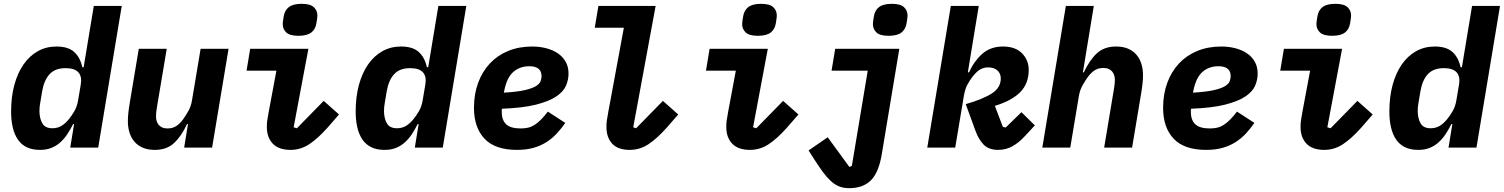

<svg xmlns="http://www.w3.org/2000/svg" viewBox="-20 -771 7856 1003"><path d="M367 -123H362Q347 -93 330.5 -68.5Q314 -44 293.5 -26Q273 -8 247.5 2Q222 12 189 12Q148 12 119.5 -2Q91 -16 73 -42.5Q55 -69 46.5 -106Q38 -143 38 -188Q38 -265 55 -327.5Q72 -390 103 -434.5Q134 -479 177.5 -503.5Q221 -528 275 -528Q336 -528 367.5 -499.5Q399 -471 410 -420H417L470 -740H616L493 0H347ZM254 -101Q281 -101 302 -114Q323 -127 341 -150Q353 -164 368 -189.5Q383 -215 388 -247L402 -330Q409 -371 389.5 -393Q370 -415 322 -415Q268 -415 239 -383.5Q210 -352 200 -293L190 -233Q188 -224 187 -212.5Q186 -201 186 -188Q187 -151 201.5 -126Q216 -101 254 -101Z M962 -123H957Q928 -60 889.5 -24Q851 12 789 12Q751 12 724.5 0Q698 -12 681 -32.5Q664 -53 656 -80Q648 -107 648 -137Q648 -159 650.5 -182Q653 -205 659 -241L705 -516H851L802 -224Q800 -210 797.5 -195Q795 -180 795 -161Q795 -151 798 -140Q801 -129 808 -120Q815 -111 826.5 -105.5Q838 -100 855 -100Q881 -100 900 -112Q919 -124 936 -147Q947 -162 962.5 -188.5Q978 -215 983 -247L1028 -516H1174L1088 0H942Z M1539 -584Q1494 -584 1475.5 -601.5Q1457 -619 1457 -645Q1457 -650 1458 -658.5Q1459 -667 1462 -685Q1467 -717 1489 -734Q1511 -751 1556 -751Q1601 -751 1619.5 -733.5Q1638 -716 1638 -690Q1638 -685 1637 -676.5Q1636 -668 1633 -650Q1628 -618 1606 -601Q1584 -584 1539 -584ZM1498 12Q1436 12 1405 -20.5Q1374 -53 1374 -108Q1374 -125 1376 -141Q1378 -157 1384 -188L1424 -402H1268L1287 -516H1591L1514 -106L1531 -101L1671 -244L1751 -173L1690 -103Q1639 -46 1594.5 -17Q1550 12 1498 12Z M2167 -123H2162Q2147 -93 2130.5 -68.5Q2114 -44 2093.5 -26Q2073 -8 2047.5 2Q2022 12 1989 12Q1948 12 1919.5 -2Q1891 -16 1873 -42.5Q1855 -69 1846.5 -106Q1838 -143 1838 -188Q1838 -265 1855 -327.5Q1872 -390 1903 -434.5Q1934 -479 1977.5 -503.5Q2021 -528 2075 -528Q2136 -528 2167.5 -499.5Q2199 -471 2210 -420H2217L2270 -740H2416L2293 0H2147ZM2054 -101Q2081 -101 2102 -114Q2123 -127 2141 -150Q2153 -164 2168 -189.5Q2183 -215 2188 -247L2202 -330Q2209 -371 2189.5 -393Q2170 -415 2122 -415Q2068 -415 2039 -383.5Q2010 -352 2000 -293L1990 -233Q1988 -224 1987 -212.5Q1986 -201 1986 -188Q1987 -151 2001.5 -126Q2016 -101 2054 -101Z M2681 12Q2566 12 2511 -46.5Q2456 -105 2456 -208Q2456 -280 2478 -339Q2500 -398 2539.5 -440Q2579 -482 2635 -505Q2691 -528 2760 -528Q2799 -528 2833.5 -519Q2868 -510 2894 -492.5Q2920 -475 2935 -448.5Q2950 -422 2950 -386Q2950 -355 2937 -324Q2924 -293 2886.5 -267.5Q2849 -242 2780.5 -224.5Q2712 -207 2602 -203Q2601 -197 2601 -193.5Q2601 -190 2601 -186Q2601 -144 2624 -122Q2647 -100 2700 -100Q2721 -100 2738.5 -104Q2756 -108 2772.5 -118.5Q2789 -129 2805.5 -145.5Q2822 -162 2842 -188L2933 -129Q2913 -100 2889.5 -74.5Q2866 -49 2836 -29.5Q2806 -10 2768 1Q2730 12 2681 12ZM2745 -425Q2697 -425 2663 -396.5Q2629 -368 2615 -301L2612 -287Q2681 -291 2720.5 -300Q2760 -309 2779.5 -321Q2799 -333 2804 -347Q2809 -361 2809 -373Q2809 -425 2745 -425Z M3270 12Q3208 12 3178 -20.5Q3148 -53 3148 -108Q3148 -125 3150 -141Q3152 -157 3158 -188L3239 -626H3087L3106 -740H3405L3288 -106L3303 -101L3443 -244L3523 -173L3462 -103Q3411 -46 3366.5 -17Q3322 12 3270 12Z M3939 -584Q3894 -584 3875.5 -601.5Q3857 -619 3857 -645Q3857 -650 3858 -658.5Q3859 -667 3862 -685Q3867 -717 3889 -734Q3911 -751 3956 -751Q4001 -751 4019.5 -733.5Q4038 -716 4038 -690Q4038 -685 4037 -676.5Q4036 -668 4033 -650Q4028 -618 4006 -601Q3984 -584 3939 -584ZM3898 12Q3836 12 3805 -20.5Q3774 -53 3774 -108Q3774 -125 3776 -141Q3778 -157 3784 -188L3824 -402H3668L3687 -516H3991L3914 -106L3931 -101L4071 -244L4151 -173L4090 -103Q4039 -46 3994.5 -17Q3950 12 3898 12Z M4416 212Q4386 212 4363 202.5Q4340 193 4319.5 174Q4299 155 4279 128Q4259 101 4236 65L4204 15L4304 -54L4417 101L4430 96L4513 -402H4324L4343 -516H4678L4586 37Q4570 131 4529 171.5Q4488 212 4416 212ZM4622 -584Q4577 -584 4558.5 -601.5Q4540 -619 4540 -645Q4540 -650 4541 -658.5Q4542 -667 4545 -685Q4550 -717 4572 -734Q4594 -751 4639 -751Q4684 -751 4702.5 -733.5Q4721 -716 4721 -690Q4721 -685 4720 -676.5Q4719 -668 4716 -650Q4711 -618 4689 -601Q4667 -584 4622 -584Z M4947 -740H5093L5036 -393H5042Q5068 -451 5111 -489.5Q5154 -528 5220 -528Q5284 -528 5319 -492.5Q5354 -457 5354 -406Q5354 -334 5309 -289Q5264 -244 5177 -218L5219 -108L5234 -105L5316 -185L5386 -116L5334 -60Q5302 -25 5268 -6.5Q5234 12 5194 12Q5146 12 5119 -15Q5092 -42 5075 -90L5025 -227Q5115 -253 5161.5 -283Q5208 -313 5208 -361Q5208 -387 5190.5 -403Q5173 -419 5141 -419Q5122 -419 5103 -409.5Q5084 -400 5061 -371Q5046 -352 5033.5 -328.5Q5021 -305 5015 -269L4970 0H4824Z M5548 -740H5694L5637 -393H5642Q5671 -456 5709.5 -492Q5748 -528 5810 -528Q5848 -528 5874.5 -516Q5901 -504 5918 -483.5Q5935 -463 5943 -436Q5951 -409 5951 -379Q5951 -357 5948.5 -334Q5946 -311 5940 -275L5894 0H5748L5797 -293Q5799 -307 5801.5 -321.5Q5804 -336 5804 -355Q5804 -365 5801 -376Q5798 -387 5791 -396Q5784 -405 5772.5 -410.5Q5761 -416 5744 -416Q5718 -416 5699 -404Q5680 -392 5663 -369Q5652 -354 5636.5 -327.5Q5621 -301 5616 -269L5571 0H5425Z M6281 12Q6166 12 6111 -46.5Q6056 -105 6056 -208Q6056 -280 6078 -339Q6100 -398 6139.5 -440Q6179 -482 6235 -505Q6291 -528 6360 -528Q6399 -528 6433.5 -519Q6468 -510 6494 -492.5Q6520 -475 6535 -448.5Q6550 -422 6550 -386Q6550 -355 6537 -324Q6524 -293 6486.5 -267.5Q6449 -242 6380.5 -224.5Q6312 -207 6202 -203Q6201 -197 6201 -193.5Q6201 -190 6201 -186Q6201 -144 6224 -122Q6247 -100 6300 -100Q6321 -100 6338.5 -104Q6356 -108 6372.5 -118.5Q6389 -129 6405.5 -145.5Q6422 -162 6442 -188L6533 -129Q6513 -100 6489.5 -74.5Q6466 -49 6436 -29.5Q6406 -10 6368 1Q6330 12 6281 12ZM6345 -425Q6297 -425 6263 -396.5Q6229 -368 6215 -301L6212 -287Q6281 -291 6320.5 -300Q6360 -309 6379.5 -321Q6399 -333 6404 -347Q6409 -361 6409 -373Q6409 -425 6345 -425Z M6939 -584Q6894 -584 6875.5 -601.5Q6857 -619 6857 -645Q6857 -650 6858 -658.5Q6859 -667 6862 -685Q6867 -717 6889 -734Q6911 -751 6956 -751Q7001 -751 7019.5 -733.5Q7038 -716 7038 -690Q7038 -685 7037 -676.5Q7036 -668 7033 -650Q7028 -618 7006 -601Q6984 -584 6939 -584ZM6898 12Q6836 12 6805 -20.5Q6774 -53 6774 -108Q6774 -125 6776 -141Q6778 -157 6784 -188L6824 -402H6668L6687 -516H6991L6914 -106L6931 -101L7071 -244L7151 -173L7090 -103Q7039 -46 6994.5 -17Q6950 12 6898 12Z M7567 -123H7562Q7547 -93 7530.5 -68.5Q7514 -44 7493.5 -26Q7473 -8 7447.5 2Q7422 12 7389 12Q7348 12 7319.5 -2Q7291 -16 7273 -42.5Q7255 -69 7246.5 -106Q7238 -143 7238 -188Q7238 -265 7255 -327.5Q7272 -390 7303 -434.5Q7334 -479 7377.5 -503.5Q7421 -528 7475 -528Q7536 -528 7567.5 -499.5Q7599 -471 7610 -420H7617L7670 -740H7816L7693 0H7547ZM7454 -101Q7481 -101 7502 -114Q7523 -127 7541 -150Q7553 -164 7568 -189.5Q7583 -215 7588 -247L7602 -330Q7609 -371 7589.5 -393Q7570 -415 7522 -415Q7468 -415 7439 -383.5Q7410 -352 7400 -293L7390 -233Q7388 -224 7387 -212.5Q7386 -201 7386 -188Q7387 -151 7401.5 -126Q7416 -101 7454 -101Z"/></svg>

Font: IBM Plex Mono
Style: Bold Italic
Weight: 700
Italic angle: -9°
Monospace: yes
Designer: Mike Abbink, Paul van der Laan, Pieter van Rosmalen
Foundry: Bold Monday
Version: Version 2.3